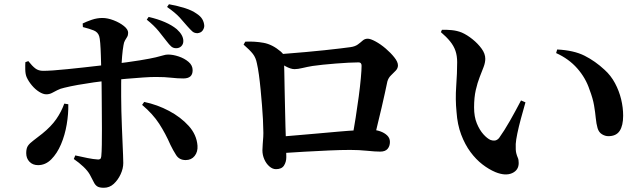

<svg xmlns="http://www.w3.org/2000/svg" viewBox="-20 -837 3040 908"><path d="M813 -609Q799 -609 789.5 -617.5Q780 -626 768 -642Q753 -662 730.5 -689.5Q708 -717 674 -744L683 -757Q726 -747 759.5 -732.5Q793 -718 816 -699Q847 -671 847 -643Q847 -628 837.5 -618.5Q828 -609 813 -609ZM471 51Q450 51 440 44.5Q430 38 423.5 24.5Q417 11 405 -11Q395 -29 374.5 -48.5Q354 -68 329 -85L336 -102Q367 -95 394.5 -89.5Q422 -84 441 -83Q449 -82 453.5 -85Q458 -88 459 -98Q461 -118 461.5 -152Q462 -186 462 -227Q462 -268 461.5 -308.5Q461 -349 461 -381Q461 -402 460.5 -434.5Q460 -467 459 -503.5Q458 -540 457 -574Q456 -608 454 -633Q452 -658 449 -666Q443 -685 423.5 -693Q404 -701 372 -709L371 -726Q389 -735 414 -743.5Q439 -752 464 -752Q489 -752 517.5 -741Q546 -730 566 -714Q586 -698 586 -682Q586 -670 581 -662Q576 -654 571 -645.5Q566 -637 564 -623Q560 -601 557.5 -571Q555 -541 554 -507Q553 -473 553 -440Q553 -407 553 -380Q553 -349 554 -311.5Q555 -274 556.5 -236Q558 -198 559.5 -163.5Q561 -129 562 -103.5Q563 -78 563 -66Q563 -40 550.5 -13Q538 14 518 32.5Q498 51 471 51ZM160 -56Q135 -56 119.5 -72Q104 -88 104 -113Q104 -136 112.5 -148Q121 -160 138 -172.5Q155 -185 180 -205Q222 -239 246 -273.5Q270 -308 284 -347L303 -344Q304 -299 295.5 -248.5Q287 -198 268.5 -154.5Q250 -111 222.5 -83.5Q195 -56 160 -56ZM199 -391Q184 -391 165.5 -402.5Q147 -414 131 -433Q115 -452 106 -472Q100 -486 99.5 -507.5Q99 -529 100 -543L114 -548Q132 -525 147 -513.5Q162 -502 184 -502Q201 -502 231.5 -504Q262 -506 299.5 -510Q337 -514 375 -518Q413 -522 445.5 -526Q478 -530 497 -532Q589 -543 640.5 -551.5Q692 -560 717 -566Q742 -572 753 -575.5Q764 -579 775 -579Q798 -579 825 -570Q852 -561 871.5 -544.5Q891 -528 891 -505Q891 -485 880 -475.5Q869 -466 847 -466Q819 -466 789.5 -469.5Q760 -473 716 -473Q692 -473 656 -470.5Q620 -468 579 -464.5Q538 -461 498 -457Q463 -453 424 -447.5Q385 -442 348.5 -435.5Q312 -429 284 -422Q265 -418 251 -410.5Q237 -403 225 -397Q213 -391 199 -391ZM858 -80Q828 -80 813 -103.5Q798 -127 786 -152Q763 -205 733 -251.5Q703 -298 652 -341L662 -355Q724 -342 779.5 -312.5Q835 -283 872.5 -241.5Q910 -200 914 -148Q916 -119 900.5 -99.5Q885 -80 858 -80ZM914 -680Q899 -680 889.5 -688.5Q880 -697 865 -714Q851 -731 830 -754Q809 -777 770 -804L779 -817Q822 -809 855 -798.5Q888 -788 909 -773Q928 -761 936.5 -746.5Q945 -732 946 -715Q946 -704 938.5 -693Q931 -682 914 -680Z M1646 -188Q1654 -230 1662 -280.5Q1670 -331 1676.5 -380Q1683 -429 1686.5 -468Q1690 -507 1690 -526Q1690 -542 1676 -542Q1656 -542 1628 -540.5Q1600 -539 1568 -536.5Q1536 -534 1507 -531Q1478 -528 1458 -525Q1434 -521 1411 -515.5Q1388 -510 1373 -510Q1355 -510 1329.5 -524Q1304 -538 1281 -555V-579Q1305 -581 1343.5 -584Q1382 -587 1427 -591Q1472 -595 1514.5 -599.5Q1557 -604 1590 -608Q1623 -612 1637 -614Q1659 -617 1672 -626.5Q1685 -636 1695 -645Q1705 -654 1719 -654Q1732 -654 1756 -641Q1780 -628 1804 -607.5Q1828 -587 1845 -565.5Q1862 -544 1862 -528Q1862 -514 1851.5 -503Q1841 -492 1829 -480.5Q1817 -469 1812 -452Q1807 -427 1800 -396Q1793 -365 1785 -329.5Q1777 -294 1767.5 -256.5Q1758 -219 1750 -183ZM1285 -37Q1269 -37 1254 -50Q1239 -63 1230 -83.5Q1221 -104 1221 -126Q1221 -140 1222.5 -156Q1224 -172 1225 -190Q1226 -208 1225 -226Q1225 -243 1223.5 -273Q1222 -303 1219 -339.5Q1216 -376 1212.5 -413Q1209 -450 1204.5 -483Q1200 -516 1195 -537Q1190 -564 1176 -582Q1162 -600 1132 -626L1140 -640Q1185 -642 1226.5 -634.5Q1268 -627 1308 -593Q1318 -585 1320 -577.5Q1322 -570 1323 -553Q1324 -535 1324.5 -498.5Q1325 -462 1326 -416.5Q1327 -371 1328 -324.5Q1329 -278 1330 -238.5Q1331 -199 1332 -177Q1332 -158 1333 -139.5Q1334 -121 1334 -94Q1334 -71 1323 -54Q1312 -37 1285 -37ZM1298 -190Q1334 -193 1381 -197Q1428 -201 1479.5 -205.5Q1531 -210 1580.5 -214.5Q1630 -219 1670.5 -221Q1711 -223 1737 -223Q1758 -223 1778 -216Q1798 -209 1811 -196.5Q1824 -184 1824 -166Q1824 -146 1813 -133Q1802 -120 1778 -120Q1754 -120 1716 -124Q1678 -128 1636 -128Q1594 -128 1537.5 -125.5Q1481 -123 1419 -119.5Q1357 -116 1299 -112Z M2323 -23Q2292 -36 2261.5 -59.5Q2231 -83 2205 -118Q2179 -153 2161 -200.5Q2143 -248 2139 -308Q2133 -367 2137.5 -429.5Q2142 -492 2142 -543Q2142 -573 2134 -596.5Q2126 -620 2108.5 -641.5Q2091 -663 2065 -685L2070 -696Q2090 -697 2116 -694.5Q2142 -692 2164 -683Q2189 -672 2214.5 -651.5Q2240 -631 2257.5 -607Q2275 -583 2275 -559Q2275 -541 2267 -520Q2259 -499 2248.5 -472.5Q2238 -446 2230 -411Q2222 -376 2222 -329Q2222 -285 2235 -253.5Q2248 -222 2266 -202Q2284 -182 2300 -175Q2311 -171 2321 -172.5Q2331 -174 2340 -184Q2365 -219 2391.5 -265.5Q2418 -312 2444 -362L2465 -353Q2454 -315 2443.5 -276Q2433 -237 2426.5 -205.5Q2420 -174 2419 -156Q2418 -126 2421.5 -112.5Q2425 -99 2429 -90.5Q2433 -82 2433 -66Q2433 -32 2401.5 -18Q2370 -4 2323 -23ZM2857 -193Q2842 -193 2827 -202Q2812 -211 2806 -231Q2800 -252 2797.5 -278.5Q2795 -305 2789.5 -338Q2784 -371 2768 -413Q2750 -468 2710 -513.5Q2670 -559 2610 -586L2615 -603Q2694 -599 2744.5 -573.5Q2795 -548 2839 -507Q2869 -480 2888.5 -443.5Q2908 -407 2917.5 -367.5Q2927 -328 2927 -290Q2927 -243 2910.5 -218Q2894 -193 2857 -193Z"/></svg>

Font: Noto Serif HK ExtraLight
Style: Bold
Weight: 700
Version: Version 2.002-H1;hotconv 1.1.0;makeotfexe 2.6.0